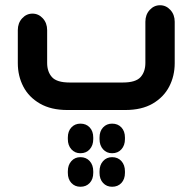

<svg xmlns="http://www.w3.org/2000/svg" viewBox="-20 -420 734 733"><path d="M458 0H237Q175 0 132.5 -24.5Q90 -49 69 -89.5Q48 -130 48 -179V-305Q48 -332 64.5 -350Q81 -368 104 -368Q127 -368 143.5 -350Q160 -332 160 -305V-180Q160 -146 178.5 -125.5Q197 -105 246 -105H449Q498 -105 516.5 -125.5Q535 -146 535 -180V-337Q535 -364 551.5 -382Q568 -400 591 -400Q614 -400 630.5 -382Q647 -364 647 -337V-179Q647 -130 626 -89.5Q605 -49 563 -24.5Q521 0 458 0ZM287 165Q266 165 252.5 150Q239 135 239 111V105Q239 81 252.5 66.5Q266 52 287 52Q309 52 322.5 66.5Q336 81 336 105V111Q336 135 322.5 150Q309 165 287 165ZM408 165Q387 165 373.5 150Q360 135 360 111V105Q360 81 373.5 66.5Q387 52 408 52Q430 52 443.5 66.5Q457 81 457 105V111Q457 135 443.5 150Q430 165 408 165ZM239 234Q239 210 252.5 195Q266 180 287 180Q309 180 322.5 195Q336 210 336 234V240Q336 264 322.5 278.5Q309 293 287 293Q266 293 252.5 278.5Q239 264 239 240ZM360 234Q360 210 373.5 195Q387 180 408 180Q430 180 443.5 195Q457 210 457 234V240Q457 264 443.5 278.5Q430 293 408 293Q387 293 373.5 278.5Q360 264 360 240Z"/></svg>

Font: Beiruti
Style: Bold
Weight: 700
Designer: Arlette Boutros
Foundry: Boutros
Version: Version 1.41